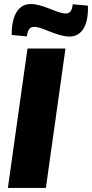

<svg xmlns="http://www.w3.org/2000/svg" viewBox="-20 -930 455 950"><path d="M135 -910C78 -912 37 -864 38 -757L113 -750C118 -784 127 -802 162 -796C201 -789 264 -751 322 -749C378 -748 419 -795 415 -902L340 -909C336 -876 327 -857 290 -865C251 -872 189 -909 135 -910ZM304 -690H116L19 0H207Z"/></svg>

Font: Exo 2 Extra Bold
Style: Italic
Weight: 800
Italic angle: -8°
Designer: Natanael Gama
Version: Version 1.001;PS 001.001;hotconv 1.0.88;makeotf.lib2.5.64775